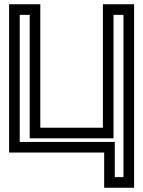

<svg xmlns="http://www.w3.org/2000/svg" viewBox="-20 -694 674 905"><path d="M612 166V-649V-674H587H490H465V-649V-92H170V-649V-674H145H48H23V-649V0V25H48H471V166V191H496H587H612V166ZM562 141H521V0V-25H496H73V-624H120V-67V-42H145H490H515V-67V-624H562V141Z"/></svg>

Font: Gamestation DisplayOutline
Style: Regular
Weight: 400
Designer: Jonas Hecksher
Foundry: Jonas Hecksher, Playtypeª, e-types AS
Version: Version 1.003